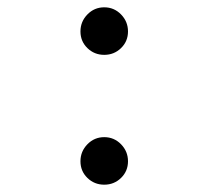

<svg xmlns="http://www.w3.org/2000/svg" viewBox="-20 -500 570 525"><path d="M200 -414Q200 -441 219 -460.5Q238 -480 265 -480Q292 -480 311 -460.5Q330 -441 330 -414Q330 -387 311 -368.5Q292 -350 265 -350Q238 -350 219 -368.5Q200 -387 200 -414ZM200 -59Q200 -86 219 -105.5Q238 -125 265 -125Q292 -125 311 -105.5Q330 -86 330 -59Q330 -32 311 -13.5Q292 5 265 5Q238 5 219 -13.5Q200 -32 200 -59Z"/></svg>

Font: Violet Sans
Style: Regular
Weight: 400
Designer: Calvin Waterman
Foundry: Violet Office
Version: Version 1.013